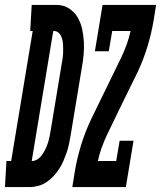

<svg xmlns="http://www.w3.org/2000/svg" viewBox="-75 -755 650 775"><path d="M-55 0 -49 -105H-30L57 -630H47L53 -735H79H158Q184 -734 205 -720Q226 -706 238.5 -684.5Q251 -663 256.5 -638Q262 -613 263.5 -586.5Q265 -560 262.5 -533.5Q260 -507 255 -480L210 -208Q207 -191 203.5 -173.5Q200 -156 194 -139Q188 -122 181 -105.5Q174 -89 164 -73.5Q154 -58 141 -44Q128 -30 113 -20Q98 -10 80.5 -5Q63 0 46 0ZM53 -105Q66 -105 77 -112.5Q88 -120 95.5 -131Q103 -142 108.5 -153.5Q114 -165 118 -177Q122 -189 124.5 -201Q127 -213 129 -225L174 -497Q176 -507 177.5 -517Q179 -527 179.5 -536.5Q180 -546 180 -555.5Q180 -565 179.5 -574.5Q179 -584 177 -593Q175 -602 171 -610.5Q167 -619 159.5 -624.5Q152 -630 142 -630H140ZM217 0 227 -63Q236 -116 252 -168.5Q268 -221 292 -272L413 -520Q413 -520 413 -520Q413 -520 413 -520Q426 -547 436 -574.5Q446 -602 452 -630H378L364 -548H308L339 -735H555L545 -672Q536 -619 520 -566.5Q504 -514 480 -463L419 -339L359 -215Q359 -215 359 -215Q359 -215 359 -215Q346 -188 336 -160.5Q326 -133 320 -105H394L408 -187H464L433 0Z"/></svg>

Font: Iosevka Curly Slab XBdObl
Style: Regular
Weight: 800
Italic angle: -9°
Monospace: yes
Designer: Belleve Invis
Foundry: Belleve Invis
Version: Version 11.1.0; ttfautohint (v1.8.3)